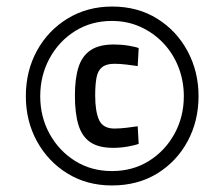

<svg xmlns="http://www.w3.org/2000/svg" viewBox="-20 -728 685 587"><path d="M322 -161Q246 -161 186.5 -197.5Q127 -234 93 -296Q59 -358 59 -434Q59 -511 93 -573Q127 -635 187 -671.5Q247 -708 323 -708Q401 -708 460.5 -671Q520 -634 553.5 -571.5Q587 -509 587 -434Q587 -358 553.5 -296Q520 -234 460.5 -197.5Q401 -161 322 -161ZM326 -276Q282 -276 256.5 -293Q231 -310 220 -345.5Q209 -381 209 -436Q209 -488 220 -522.5Q231 -557 257 -574.5Q283 -592 328 -592Q351 -592 372.5 -588.5Q394 -585 404 -581L401 -526Q388 -528 367.5 -530.5Q347 -533 330 -533Q305 -533 292 -522.5Q279 -512 275 -490.5Q271 -469 271 -436Q271 -387 283 -361Q295 -335 330 -335Q347 -335 367.5 -337.5Q388 -340 401 -342L404 -288Q393 -284 371 -280Q349 -276 326 -276ZM322 -205Q386 -205 435.5 -236Q485 -267 513.5 -319Q542 -371 542 -434Q542 -481 525.5 -523Q509 -565 479 -596.5Q449 -628 409 -646Q369 -664 322 -664Q259 -664 209.5 -633Q160 -602 131.5 -549.5Q103 -497 103 -434Q103 -371 131.5 -319Q160 -267 209.5 -236Q259 -205 322 -205Z"/></svg>

Font: Cairo Play
Style: Regular
Weight: 400
Designer: Mohamed Gaber, Accademia di Belle Arti di Urbino
Foundry: Kief Type Foundry, Accademia di Belle Arti di Urbino
Version: Version 3.119